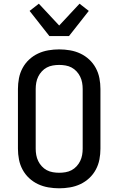

<svg xmlns="http://www.w3.org/2000/svg" viewBox="-20 -1010 640 1038"><path d="M300 8Q271 8 241.5 3Q212 -2 185.5 -14.5Q159 -27 137.5 -47Q116 -67 102 -93Q88 -119 82.5 -148Q77 -177 77 -206V-529Q77 -558 82.5 -587Q88 -616 102 -642Q116 -668 137.5 -688Q159 -708 185.5 -720.5Q212 -733 241.5 -738Q271 -743 300 -743Q329 -743 358.5 -738Q388 -733 414.5 -720.5Q441 -708 462.5 -688Q484 -668 498 -642Q512 -616 517.5 -587Q523 -558 523 -529V-206Q523 -177 517.5 -148Q512 -119 498 -93Q484 -67 462.5 -47Q441 -27 414.5 -14.5Q388 -2 358.5 3Q329 8 300 8ZM300 -76Q317 -76 334.5 -79Q352 -82 367 -90Q382 -98 394 -111Q406 -124 413.5 -139.5Q421 -155 424 -172Q427 -189 427 -206V-529Q427 -546 424 -563Q421 -580 413.5 -595.5Q406 -611 394 -624Q382 -637 367 -645Q352 -653 334.5 -656Q317 -659 300 -659Q283 -659 265.5 -656Q248 -653 233 -645Q218 -637 206 -624Q194 -611 186.5 -595.5Q179 -580 176 -563Q173 -546 173 -529V-206Q173 -189 176 -172Q179 -155 186.5 -139.5Q194 -124 206 -111Q218 -98 233 -90Q248 -82 265.5 -79Q283 -76 300 -76ZM247 -815 140 -951 190 -990 300 -872 410 -990 460 -951 353 -815Z"/></svg>

Font: Iosevka Fixed Curly Md Ex
Style: Regular
Weight: 500
Width: 7
Monospace: yes
Designer: Belleve Invis
Foundry: Belleve Invis
Version: Version 30.1.2